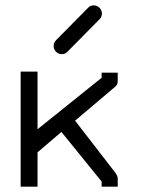

<svg xmlns="http://www.w3.org/2000/svg" viewBox="-20 -745 580 716"><path d="M180 -573Q180 -586 189 -595L308.5 -716Q317 -725 329 -725Q342 -725 351 -716Q360 -707 360 -694Q360 -682 351 -673L231.5 -552Q223 -543 210 -543Q198 -543 189 -552Q180 -561 180 -573ZM120 -177V-49H57V-478H120V-263L359 -455V-474H419V-443Q419 -429.5 410 -422L260 -295L410 -101Q419 -88.5 419 -80V-49H359V-68L209 -253Z"/></svg>

Font: IBM 3270
Style: Regular
Weight: 400
Monospace: yes
Version: Version 2.3.1